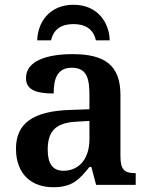

<svg xmlns="http://www.w3.org/2000/svg" viewBox="-20 -775 625 805"><path d="M136 -606H194C205 -654 239 -674 288 -674C337 -674 371 -654 382 -606H440C438 -681 389 -755 288 -755C187 -755 138 -681 136 -606ZM203 10C282 10 312 -21 355 -75H363L383 0H549V-49H546C501 -49 485 -65 485 -120V-377C485 -502 418 -548 285 -548C177 -548 89 -520 89 -448C89 -400 128 -383 205 -383C205 -445 220 -491 281 -491C346 -491 355 -443 355 -374V-317L272 -314C121 -309 47 -259 47 -152C47 -42 115 10 203 10ZM246 -59C201 -59 180 -89 180 -147C180 -222 210 -261 303 -265L355 -268V-191C355 -110 312 -59 246 -59Z"/></svg>

Font: Noto Serif Semi
Style: Regular
Weight: 600
Designer: Monotype Design Team
Foundry: Monotype Imaging Inc.
Version: Version 1.002